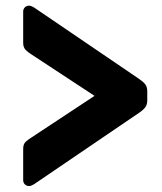

<svg xmlns="http://www.w3.org/2000/svg" viewBox="-20 -647 556 661"><path d="M80.4 -6.5Q71.8 -6.5 65.8 -12.1Q59.8 -17.8 59.8 -27.1V-134.7Q59.8 -151 68.6 -159.1Q77.5 -167.1 87.6 -173.2L305.4 -317L87.6 -460.1Q77.5 -466.3 68.6 -474.9Q59.8 -483.6 59.8 -499.3V-606.9Q59.8 -616.2 65.8 -621.9Q71.8 -627.5 80.4 -627.5Q84.3 -627.5 88.8 -625.5Q93.4 -623.5 97.4 -621.1L458 -375.9Q472.7 -366.1 479.9 -356.9Q487 -347.6 487 -332.4V-301.6Q487 -286.7 479.9 -277.3Q472.7 -267.9 458 -258.1L97.4 -12.9Q93.4 -10.5 88.8 -8.5Q84.3 -6.5 80.4 -6.5Z"/></svg>

Font: Rubik Light
Style: Regular
Weight: 300
Designer: Hubert and Fischer
Foundry: Hubert and Fischer
Version: Version 2.300;gftools[0.9.30]